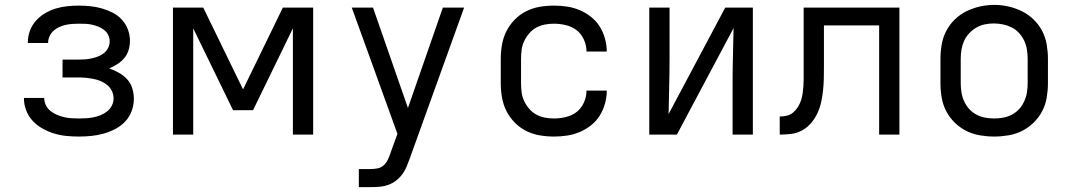

<svg xmlns="http://www.w3.org/2000/svg" viewBox="-20 -551 4390 786"><path d="M303 8Q277 8 251.5 5.5Q226 3 201.5 -4.5Q177 -12 154.5 -24.5Q132 -37 114.5 -55.5Q97 -74 87.5 -98.5Q78 -123 78 -148Q78 -149 78 -149Q78 -149 78 -150H161Q161 -150 161 -150Q161 -150 161 -150Q161 -150 161 -150Q161 -150 161 -150Q161 -134 168 -120Q175 -106 187 -96.5Q199 -87 213 -81Q227 -75 242 -71.5Q257 -68 272 -67Q287 -66 303 -66Q318 -66 333.5 -67Q349 -68 364 -71Q379 -74 393 -80Q407 -86 419 -95.5Q431 -105 438 -119Q445 -133 445 -148Q445 -164 438 -178.5Q431 -193 419 -203Q407 -213 392.5 -219Q378 -225 362.5 -228Q347 -231 331.5 -232.5Q316 -234 300 -234H236V-307H300Q314 -307 328 -308Q342 -309 355.5 -312Q369 -315 382 -320Q395 -325 406 -334Q417 -343 423 -355.5Q429 -368 429 -382Q429 -396 423 -408Q417 -420 406 -428.5Q395 -437 382.5 -442Q370 -447 356.5 -450Q343 -453 329.5 -453.5Q316 -454 303 -454Q289 -454 275.5 -453Q262 -452 248.5 -449Q235 -446 222 -440Q209 -434 199 -425Q189 -416 183 -403Q177 -390 177 -376Q177 -376 177 -375.5Q177 -375 177 -375H94Q94 -376 94 -376.5Q94 -377 94 -378Q94 -402 102.5 -425Q111 -448 127 -466Q143 -484 164 -496.5Q185 -509 208 -516Q231 -523 255 -525.5Q279 -528 303 -528Q327 -528 350.5 -525.5Q374 -523 397 -516.5Q420 -510 441.5 -499Q463 -488 479 -470.5Q495 -453 503.5 -430.5Q512 -408 512 -384Q512 -365 506.5 -346.5Q501 -328 489 -313.5Q477 -299 460.5 -288.5Q444 -278 427 -271Q447 -264 466 -253.5Q485 -243 500 -227Q515 -211 521.5 -189.5Q528 -168 528 -147Q528 -121 519 -96.5Q510 -72 492.5 -53.5Q475 -35 452 -23Q429 -11 404 -4Q379 3 353.5 5.5Q328 8 303 8Z M688 0V-520H812L975 -185L1138 -520H1262V0H1179V-435L1016 -100H934L771 -435V0Z M1449 215V141H1498Q1513 141 1527 138Q1541 135 1551.5 125Q1562 115 1568 102Q1574 89 1579 75Q1579 74 1579 74Q1579 74 1579 74L1607 -3L1508 -277L1420 -520H1507L1650 -109L1793 -520H1880L1657 99Q1651 116 1644 132.5Q1637 149 1626 163.5Q1615 178 1600.5 189Q1586 200 1569 206Q1552 212 1534 213.5Q1516 215 1498 215Z M2248 8Q2218 8 2189 3Q2160 -2 2134 -15Q2108 -28 2087 -49.5Q2066 -71 2053 -97Q2040 -123 2035 -152Q2030 -181 2030 -210V-310Q2030 -339 2035 -368Q2040 -397 2053 -423Q2066 -449 2087 -470.5Q2108 -492 2134 -505Q2160 -518 2189 -523Q2218 -528 2248 -528Q2275 -528 2301.5 -524Q2328 -520 2353 -509.5Q2378 -499 2399.5 -482Q2421 -465 2435 -442.5Q2449 -420 2456.5 -393.5Q2464 -367 2464 -340Q2464 -340 2464 -340Q2464 -340 2464 -340H2381Q2381 -340 2381 -340Q2381 -340 2381 -340Q2381 -365 2370.5 -388.5Q2360 -412 2341 -427Q2322 -442 2297 -448Q2272 -454 2248 -454Q2229 -454 2210.5 -450.5Q2192 -447 2175.5 -438Q2159 -429 2146.5 -414.5Q2134 -400 2126 -383Q2118 -366 2115.5 -347.5Q2113 -329 2113 -310V-210Q2113 -191 2115.5 -172.5Q2118 -154 2126 -137Q2134 -120 2146.5 -105.5Q2159 -91 2175.5 -82Q2192 -73 2210.5 -69.5Q2229 -66 2248 -66Q2272 -66 2297 -72Q2322 -78 2341 -93Q2360 -108 2370.5 -131.5Q2381 -155 2381 -180Q2381 -180 2381 -180Q2381 -180 2381 -180H2464Q2464 -180 2464 -180Q2464 -180 2464 -180Q2464 -153 2456.5 -126.5Q2449 -100 2435 -77.5Q2421 -55 2399.5 -38Q2378 -21 2353 -10.5Q2328 0 2301.5 4Q2275 8 2248 8Z M2638 0V-520H2721V-312Q2721 -255 2719.5 -198Q2718 -141 2717 -84L2949 -520H3062V0H2979V-208Q2979 -265 2980.5 -322Q2982 -379 2983 -436L2751 0Z M3172 0V-74Q3187 -74 3201.5 -77.5Q3216 -81 3227.5 -91Q3239 -101 3247 -114Q3255 -127 3259.5 -141Q3264 -155 3266 -170Q3268 -185 3269 -200Q3270 -215 3270 -230Q3270 -245 3270 -260Q3270 -265 3270 -270.5Q3270 -276 3270 -281V-520H3662V0H3579V-447H3353V-279Q3353 -279 3353 -278.5Q3353 -278 3353 -278V-277Q3353 -254 3352.5 -230Q3352 -206 3349.5 -182Q3347 -158 3342 -134.5Q3337 -111 3327 -89Q3317 -67 3301.5 -48.5Q3286 -30 3265 -18Q3244 -6 3220 -3Q3196 0 3172 0Z M4050 8Q4021 8 3991.5 3Q3962 -2 3936 -15Q3910 -28 3888.5 -49Q3867 -70 3853.5 -96Q3840 -122 3835 -151.5Q3830 -181 3830 -210V-310Q3830 -339 3835 -368.5Q3840 -398 3853.5 -424Q3867 -450 3888.5 -471Q3910 -492 3936.5 -505Q3963 -518 3992 -524.5Q4021 -531 4050 -531Q4079 -531 4108 -524.5Q4137 -518 4163.5 -505Q4190 -492 4211.5 -471Q4233 -450 4246.5 -424Q4260 -398 4265 -368.5Q4270 -339 4270 -310V-210Q4270 -181 4265 -151.5Q4260 -122 4246.5 -96Q4233 -70 4211.5 -49Q4190 -28 4164 -15Q4138 -2 4108.5 3Q4079 8 4050 8ZM4050 -66Q4069 -66 4087.5 -69.5Q4106 -73 4123 -82Q4140 -91 4152.5 -105Q4165 -119 4173 -136.5Q4181 -154 4184 -172.5Q4187 -191 4187 -210V-310Q4187 -329 4184 -348Q4181 -367 4173 -384Q4165 -401 4152 -415.5Q4139 -430 4122 -438.5Q4105 -447 4086 -451Q4067 -455 4048 -455Q4029 -455 4010.5 -451Q3992 -447 3976 -437.5Q3960 -428 3947 -414Q3934 -400 3926.5 -383Q3919 -366 3916 -347.5Q3913 -329 3913 -310V-210Q3913 -191 3916 -172.5Q3919 -154 3927 -136.5Q3935 -119 3947.5 -105Q3960 -91 3977 -82Q3994 -73 4012.5 -69.5Q4031 -66 4050 -66Z"/></svg>

Font: Zed Sans Extended
Style: Regular
Weight: 400
Width: 7
Designer: Belleve Invis
Foundry: Belleve Invis
Version: Version 1.0.0; ttfautohint (v1.8.4)